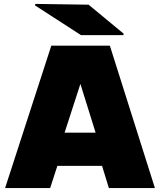

<svg xmlns="http://www.w3.org/2000/svg" viewBox="-20 -964 820 984"><path d="M543 -730 774 0H538L503 -114H274L237 0H6L243 -730ZM160 -936V-944L434 -940L613 -792V-784H395ZM311 -284H470L392 -534Z"/></svg>

Font: Nacelle Black
Style: Regular
Weight: 900
Designer: Sora Sagano
Foundry: Sora Sagano
Version: Version 1.000;FEAKit 1.0